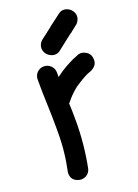

<svg xmlns="http://www.w3.org/2000/svg" viewBox="-149 -832 650 906"><g transform="rotate(-20 176.5 -379.5)"><path d="M97 11Q91 11 84 9Q48 -1 48 -37Q48 -44 50 -51Q61 -108 61 -115L63 -132Q69 -175 69 -250Q69 -314 66.5 -377Q64 -440 64 -502Q64 -523 78 -537Q92 -551 112 -551Q132 -551 146.5 -537Q161 -523 161 -502V-480Q217 -523 284 -548Q291 -550 298 -550Q310 -550 325 -541Q346 -527 346 -499Q346 -468 310 -453L296 -448Q269 -436 226 -407L220 -402Q192 -379 169 -350L165 -346Q167 -306 167 -258Q167 -140 144 -25Q139 -5 121 5Q109 11 97 11ZM290 -657 287 -655H286Q279 -649 271 -644Q270 -643 270 -642Q267 -640 265 -639Q235 -615 205 -592Q194 -585 182 -585Q175 -585 168 -587Q148 -594 138 -610Q131 -622 131 -635Q131 -641 133 -648Q139 -666 156 -677Q168 -686 181 -696Q185 -699 187 -701L203 -713L207 -717Q237 -740 268 -763Q279 -770 291 -770Q297 -770 304 -768Q324 -762 334 -745Q341 -734 341 -721Q341 -715 339 -708Q333 -689 317 -679Q304 -669 292 -659Z"/></g></svg>

Font: Bad Comic
Style: Regular
Weight: 400
Designer: GGBotNet
Foundry: f0n7
Version: 0.9